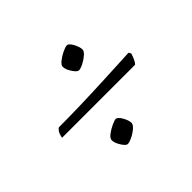

<svg xmlns="http://www.w3.org/2000/svg" viewBox="-97 -605 656 656"><g transform="rotate(-45 231.0 -277.0)"><path d="M252 -380Q244 -380 232.5 -397.5Q221 -415 221 -428Q221 -436 233.5 -446Q246 -456 261 -463Q276 -470 283 -470Q292 -470 301.5 -452Q311 -434 311 -422Q311 -414 299.5 -404Q288 -394 274 -387Q260 -380 252 -380ZM48 -258Q51 -274 56.5 -282Q62 -290 66 -291Q111 -291 168.5 -292.5Q226 -294 289.5 -297Q353 -300 414 -303L419 -295Q411 -268 401 -258ZM192 -84Q184 -84 173 -101.5Q162 -119 162 -132Q162 -141 174.5 -150.5Q187 -160 202 -167Q217 -174 223 -174Q232 -174 242 -156.5Q252 -139 252 -126Q252 -118 240.5 -108Q229 -98 214.5 -91Q200 -84 192 -84Z"/></g></svg>

Font: Texturina 72pt 72pt Thin
Style: Italic
Weight: 100
Italic angle: -11°
Designer: Guillermo Torres Carreño
Foundry: Omnibus-Type
Version: Version 1.002; ttfautohint (v1.8.3)